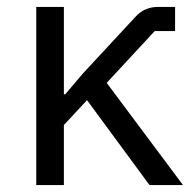

<svg xmlns="http://www.w3.org/2000/svg" viewBox="-20 -536 567 556"><path d="M85 0V-516H165V-263H169L219 -322L372 -487Q398 -516 438 -516H487V-446H428L289 -296L510 0H413L232 -246L165 -174V0Z"/></svg>

Font: Anuphan
Style: Regular
Weight: 400
Designer: Mike Abbink, Paul van der Laan, Pieter van Rosmalen, Mint Tantisuwanna
Foundry: Bold Monday; Cadson Demak
Version: Version 3.002;hotconv 1.0.109;makeotfexe 2.5.65596